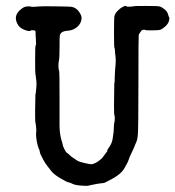

<svg xmlns="http://www.w3.org/2000/svg" viewBox="-20 -589 589 645"><path d="M95 -487Q84 -488 84 -487Q82 -483 70 -486Q50 -492 42 -503Q20 -536 53 -560Q62 -567 72 -567.5Q82 -568 83 -567Q84 -566 92 -566Q100 -566 100.5 -566.5Q101 -567 114.5 -567.5Q128 -568 133 -568Q138 -568 178 -567.5Q218 -567 221 -566Q236 -563 245.5 -549.5Q255 -536 254 -527Q253 -511 240.5 -499.5Q228 -488 210 -486Q184 -485 181 -470Q180 -467 180 -430Q180 -393 178 -386Q174 -364 179 -349Q180 -347 180 -258Q180 -169 180 -165.5Q180 -162 180.5 -153Q181 -144 181.5 -142.5Q182 -141 183 -133.5Q184 -126 187.5 -115Q191 -104 191 -101.5Q191 -99 196 -88.5Q201 -78 205 -75.5Q209 -73 214.5 -67.5Q220 -62 227.5 -57.5Q235 -53 239.5 -49.5Q244 -46 265 -41Q286 -36 291.5 -38Q297 -40 299.5 -41Q302 -42 304.5 -43.5Q307 -45 306.5 -45Q306 -45 307.5 -45.5Q309 -46 310.5 -47.5Q312 -49 315.5 -51.5Q319 -54 321 -56L324 -59L335 -74Q335 -74 338.5 -78.5Q342 -83 340.5 -83Q339 -83 343 -89Q356 -107 358 -120.5Q360 -134 361 -140.5Q362 -147 362.5 -162Q363 -177 364 -177Q365 -177 365.5 -188Q366 -199 364.5 -200.5Q363 -202 363 -234L364 -311Q365 -311 365 -311.5Q365 -312 365 -314Q365 -317 365.5 -332Q366 -347 367 -359Q370 -385 368 -399.5Q366 -414 366 -420Q366 -426 364.5 -428Q363 -430 363 -476Q363 -522 364 -532Q365 -542 374 -551.5Q383 -561 392.5 -566Q402 -571 403.5 -568.5Q405 -566 416 -566.5Q427 -567 428 -568Q429 -569 469 -569Q509 -569 515.5 -567.5Q522 -566 527 -562Q541 -553 544 -542.5Q547 -532 548.5 -530Q550 -528 547.5 -518.5Q545 -509 535.5 -500.5Q526 -492 520 -489.5Q514 -487 491 -487Q468 -487 468 -488Q467 -490 461.5 -489Q456 -488 455 -486Q454 -484 450.5 -479.5Q447 -475 446 -471.5Q445 -468 445 -310.5Q445 -153 443 -135.5Q441 -118 439 -114.5Q437 -111 434.5 -104Q432 -97 429 -90.5Q426 -84 423.5 -78.5Q421 -73 418 -67Q415 -61 412.5 -53Q410 -45 405.5 -37.5Q401 -30 399 -26Q388 -3 345 18Q331 26 327 26Q323 26 317.5 27Q312 28 307 28.5Q302 29 294 31Q286 33 282 33.5Q278 34 276 35Q274 36 253 34.5Q232 33 223.5 28.5Q215 24 210 23.5Q205 23 183 10Q161 -3 153 -13.5Q145 -24 138.5 -32Q132 -40 124.5 -54Q117 -68 115 -73Q113 -81 113 -82V-84Q112 -87 110 -90Q102 -113 101 -137L102 -151Q101 -170 99.5 -174.5Q98 -179 98 -198Q98 -217 98 -219L99 -273Q100 -273 100.5 -279.5Q101 -286 102 -295Q103 -304 102.5 -312.5Q102 -321 101.5 -322Q101 -323 100.5 -330Q100 -337 99 -339.5Q98 -342 98 -389.5Q98 -437 100 -437Q102 -437 100.5 -457.5Q99 -478 99.5 -478.5Q100 -479 99.5 -482.5Q99 -486 95 -487Z"/></svg>

Font: TT2020 Style E
Style: Regular
Weight: 400
Version: Version 00.2